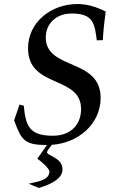

<svg xmlns="http://www.w3.org/2000/svg" viewBox="-20 -703 598 952"><path d="M50 -106C87 -6 102 16 213 16C197 38 181 62 165 84C179 93 225 131 225 148C225 194 154 199 122 208L173 229C214 216 290 190 290 137C290 77 213 71 213 51C213 46 228 26 237 15C364 7 479 -85 479 -218C479 -416 207 -354 207 -517C207 -585 257 -636 336 -636C444 -636 449 -585 460 -503L490 -504C492 -548 498 -603 504 -646C458 -668 416 -683 363 -683C234 -683 119 -593 119 -464C119 -263 382 -331 382 -162C382 -88 334 -30 242 -30C128 -30 107 -76 98 -179C98 -179 77 -183 77 -185Z"/></svg>

Font: KpRoman
Style: SemiboldItalic
Weight: 600
Italic angle: -11°
Version: Version 0.66